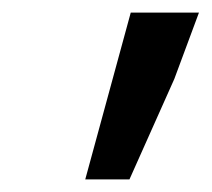

<svg xmlns="http://www.w3.org/2000/svg" viewBox="-20 -708 335 304"><path d="M115 -424H185L256 -583L295 -688H187Z"/></svg>

Font: Source Sans Pro Semibold
Style: Italic
Weight: 600
Italic angle: -11°
Designer: Paul D. Hunt
Foundry: Adobe Systems Incorporated
Version: Version 3.006;hotconv 1.0.111;makeotfexe 2.5.65597